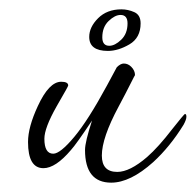

<svg xmlns="http://www.w3.org/2000/svg" viewBox="-20 -374 419 411"><path d="M218 17Q162 17 162 -53Q162 -70 177 -116Q143 -65 132 -53Q99 -14 73 -14Q40 -14 40 -70Q40 -102 61 -147Q85 -199 111 -199Q126 -199 126 -191Q126 -190 121 -181Q116 -172 101 -146Q75 -100 75 -77Q75 -45 94 -45Q109 -45 139 -81Q169 -117 209 -191L230 -230Q238 -238 245 -238Q254 -238 261 -231Q269 -223 269 -213Q269 -214 259.5 -195Q250 -176 234 -146Q198 -79 198 -41Q198 -6 231 -6Q258 -6 295 -38Q319 -59 349 -98Q360 -112 367.5 -121Q375 -130 376 -130Q379 -130 379 -124Q379 -118 373 -107Q344 -60 308 -27Q259 17 218 17ZM211 -265Q171 -265 171 -295Q171 -316 190 -335Q209 -354 240 -354Q254 -354 267.5 -348Q281 -342 281 -324Q281 -293 257 -279Q233 -265 211 -265ZM214 -276Q226 -276 239.5 -289Q253 -302 253 -324Q253 -342 238 -342Q226 -342 212.5 -329Q199 -316 199 -294Q199 -276 214 -276Z"/></svg>

Font: Corinthia
Style: Regular
Weight: 400
Designer: Robert E. Leuschke
Foundry: Robert E. Leuschke
Version: Version 1.013; ttfautohint (v1.8.3)